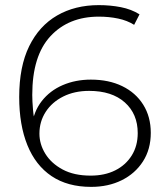

<svg xmlns="http://www.w3.org/2000/svg" viewBox="-20 -725 642 750"><path d="M336 5Q244 5 181.5 -37Q119 -79 87 -158Q55 -237 55 -346Q55 -465 94 -544.5Q133 -624 203 -664.5Q273 -705 366 -705Q411 -705 452 -697Q493 -689 525 -669L504 -628Q477 -645 441.5 -652.5Q406 -660 366 -660Q248 -660 177 -583.5Q106 -507 106 -354Q106 -331 109 -295.5Q112 -260 122 -226L104 -231Q111 -289 143 -330Q175 -371 225 -392.5Q275 -414 335 -414Q405 -414 457.5 -388.5Q510 -363 539.5 -316Q569 -269 569 -206Q569 -142 538.5 -94.5Q508 -47 455.5 -21Q403 5 336 5ZM334 -39Q389 -39 430 -59.5Q471 -80 494.5 -117.5Q518 -155 518 -205Q518 -280 467.5 -325Q417 -370 328 -370Q271 -370 227 -348Q183 -326 158.5 -288Q134 -250 134 -203Q134 -162 157 -124.5Q180 -87 224.5 -63Q269 -39 334 -39Z"/></svg>

Font: MOST Montserrat Light
Style: Regular
Weight: 300
Designer: Julieta Ulanovsky
Foundry: Julieta Ulanovsky
Version: Version 8.000;March 11, 2024;FontCreator 15.0.0.2926 64-bit